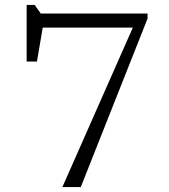

<svg xmlns="http://www.w3.org/2000/svg" viewBox="-20 -762 690 782"><path d="M581 -686.5 309 0H234L521 -649.5H154L130.5 -511.5H88.5V-742H121L146 -707H581Z"/></svg>

Font: Newsreader Caption Light
Style: Regular
Weight: 300
Designer: Hugues Gentile
Foundry: Production Type
Version: Version 1.001